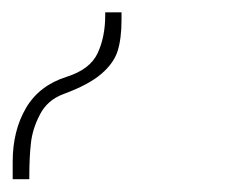

<svg xmlns="http://www.w3.org/2000/svg" viewBox="-252 -896 364 304"><path d="M-231.9 -640.1Q-231.9 -689 -210.9 -724.9Q-189.9 -760.7 -146.5 -774.4Q-109.4 -786.1 -97.4 -811.8Q-85.4 -837.4 -85.4 -872.1V-876.5H-59.6V-864.3Q-59.6 -835 -65.7 -815.4Q-71.8 -795.9 -91.8 -778.8Q-111.8 -761.7 -151.4 -747.1Q-176.8 -737.8 -188.7 -714.8Q-200.7 -691.9 -203.1 -668.9Q-205.6 -646 -205.6 -616.7V-612.3H-231.9Z"/></svg>

Font: Mardoto Thin
Style: Regular
Weight: 250
Designer: Christian Robertson, Vahan Hovhannisyan
Foundry: Google
Version: Version 1.000